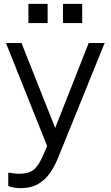

<svg xmlns="http://www.w3.org/2000/svg" viewBox="-20 -760 576 1000"><path d="M23 209V139Q33 140 48.5 142.5Q64 145 80 145Q129 145 155 124.5Q181 104 206 46L240 -34L238 32L11 -536H92L278 -67H257L442 -536H525L280 68Q264 107 239.5 142Q215 177 178 198.5Q141 220 88 220Q72 220 55.5 217.5Q39 215 23 209ZM128 -640V-740H228V-640ZM308 -740H408V-640H308Z"/></svg>

Font: Kosmopol Plus Jakarta Sans
Style: Regular
Weight: 400
Designer: Gumpita Rahayu
Foundry: Tokotype
Version: Version 2.006